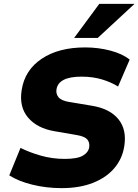

<svg xmlns="http://www.w3.org/2000/svg" viewBox="-20 -961 715 992"><path d="M28 0ZM298 11Q219 11 146.5 -7Q74 -25 28 -55L86 -197Q131 -174 190.5 -157Q250 -140 314 -140Q380 -140 408.5 -157Q437 -174 441 -201Q444 -225 431 -240.5Q418 -256 378 -263L262 -283Q172 -298 125 -353.5Q78 -409 92 -496Q108 -599 195.5 -657.5Q283 -716 420 -716Q488 -716 550.5 -699.5Q613 -683 650 -653L590 -514Q555 -536 507.5 -550.5Q460 -565 401 -565Q283 -565 272 -500Q268 -477 282 -459Q296 -441 338 -434L453 -415Q547 -400 591.5 -345.5Q636 -291 622 -205Q612 -141 571 -92.5Q530 -44 461 -16.5Q392 11 298 11ZM363 -765 493 -941H675L485 -765Z"/></svg>

Font: Winston ExtraBold
Style: Italic
Weight: 800
Italic angle: -9°
Designer: Original fonts by Vernon Adams / Changes by Cristiano Sobral
Foundry: Original fonts by Vernon Adams / Changes by Cristiano Sobral
Version: Version 2.503;July 17, 2020;FontCreator 13.0.0.2655 64-bit